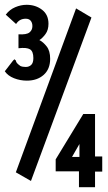

<svg xmlns="http://www.w3.org/2000/svg" viewBox="-31 -710 451 800"><path d="M81 -374Q53 -374 27.5 -384Q2 -394 -11 -413L23 -457L29 -463L35 -458Q36 -452 39.5 -447.5Q43 -443 54 -435Q63 -431 76 -431Q90 -431 99 -439.5Q108 -448 108 -468Q108 -496 94 -504.5Q80 -513 46 -509V-567Q80 -565 92 -575Q104 -585 104 -601Q104 -615 97 -623.5Q90 -632 76 -632Q50 -632 36 -610L-7 -649Q9 -670 32.5 -680Q56 -690 80 -690Q117 -690 144 -669.5Q171 -649 171 -611Q171 -585 158.5 -568Q146 -551 133 -543Q149 -535 163.5 -516.5Q178 -498 178 -465Q178 -422 151 -398Q124 -374 81 -374ZM98 44 35 8 286 -675 350 -637ZM298 4H201V-46L316 -235H365V-58H395V5H365V70H298ZM300 -56V-110L269 -56Z"/></svg>

Font: Inconsolata Condensed Black
Style: Regular
Weight: 900
Width: 3
Monospace: yes
Designer: Raph Levien, Cyreal, Brenton Simpson
Foundry: Raph Levien, Cyreal, Google
Version: Version 3.001; ttfautohint (v1.8.2.53-6de2)